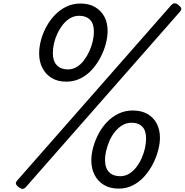

<svg xmlns="http://www.w3.org/2000/svg" viewBox="-20 -1152 1146 1192"><path d="M392 -645Q338 -645 300.5 -668Q263 -691 243 -730.5Q223 -770 223 -819Q223 -860 234.5 -903Q246 -946 268 -986.5Q290 -1027 321.5 -1059.5Q353 -1092 392.5 -1111Q432 -1130 479 -1130Q533 -1130 570.5 -1108Q608 -1086 628 -1048.5Q648 -1011 648 -960Q648 -923 637 -880.5Q626 -838 604 -796Q582 -754 551.5 -720Q521 -686 480.5 -665.5Q440 -645 392 -645ZM401 -721Q431 -721 456 -736Q481 -751 500.5 -776.5Q520 -802 534 -832.5Q548 -863 555.5 -895Q563 -927 563 -955Q563 -1006 538.5 -1030Q514 -1054 472 -1054Q441 -1054 415.5 -1039Q390 -1024 370 -998.5Q350 -973 336 -943Q322 -913 315 -881.5Q308 -850 308 -822Q308 -773 333 -747Q358 -721 401 -721ZM141 9Q131 20 120.5 20.5Q110 21 95 9Q79 -4 78.5 -13Q78 -22 89 -34L1043 -1120Q1054 -1131 1064.5 -1131.5Q1075 -1132 1089 -1120Q1104 -1108 1105.5 -1099Q1107 -1090 1096 -1078ZM717 19Q663 19 625 -4Q587 -27 567 -66.5Q547 -106 547 -156Q547 -196 559 -239Q571 -282 592.5 -322.5Q614 -363 645.5 -395.5Q677 -428 717 -447Q757 -466 804 -466Q858 -466 895.5 -444.5Q933 -423 953 -385Q973 -347 973 -297Q973 -260 961.5 -217Q950 -174 928.5 -132.5Q907 -91 876 -56.5Q845 -22 805 -1.5Q765 19 717 19ZM726 -58Q756 -58 781 -73Q806 -88 825.5 -113Q845 -138 859 -169Q873 -200 880 -232Q887 -264 887 -292Q887 -342 863 -366Q839 -390 797 -390Q766 -390 740.5 -375Q715 -360 694.5 -335Q674 -310 660.5 -279.5Q647 -249 639.5 -217.5Q632 -186 632 -159Q632 -109 657 -83.5Q682 -58 726 -58Z"/></svg>

Font: Playwrite CU
Style: Regular
Weight: 400
Designer: Veronika Burian, José Scaglione
Foundry: TypeTogether
Version: Version 1.002